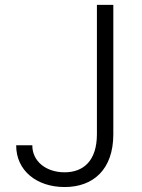

<svg xmlns="http://www.w3.org/2000/svg" viewBox="-20 -747 575 777"><path d="M372.2 -727.3V-202.8C371.8 -97.3 318.5 -49.7 241.5 -49.7C166.5 -49.7 110.4 -94.1 110.8 -159.1H45.5C45.1 -56.5 128.6 9.9 241.5 9.9C356.9 9.9 438.2 -60.4 438.6 -202.8V-727.3Z"/></svg>

Font: Karasuma Gothic
Style: Light
Weight: 300
Designer: Rasmus Andersson / Ryoko Nishizuka
Foundry: rsms
Version: Version 1.00